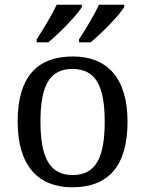

<svg xmlns="http://www.w3.org/2000/svg" viewBox="-20 -786 617 816"><path d="M316 -619V-606H365C410 -642 487 -721 508 -756V-766H401C380 -721 344 -662 316 -619ZM136 -619V-606H185C230 -642 307 -721 328 -756V-766H221C200 -721 164 -662 136 -619ZM287 10C441 10 522 -81 522 -269C522 -456 434 -546 290 -546C135 -546 55 -456 55 -269C55 -81 143 10 287 10ZM289 -42C189 -42 152 -120 152 -269C152 -418 188 -493 288 -493C388 -493 425 -418 425 -269C425 -120 389 -42 289 -42Z"/></svg>

Font: Noto Nastaliq Urdu
Style: Regular
Weight: 400
Designer: Monotype Design Team (Patrick Giasson: type design, Kamal Mansour: OpenType code, Glenda Bellarosa). Updated by Simon Co
Foundry: Monotype Imaging Inc., Simon Cozens
Version: Version 3.009